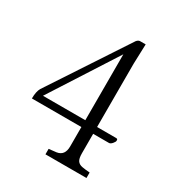

<svg xmlns="http://www.w3.org/2000/svg" viewBox="-174 -859 915 978"><g transform="rotate(30 283.0 -370.0)"><path d="M34.2 -211.9Q34.2 -252.9 46.9 -274.4L345.7 -728.5Q354.5 -739.3 364.3 -740.2H398.4L394.5 -624V-252H504.9Q511.7 -252 513.7 -250Q515.6 -248 515.6 -241.2Q515.6 -234.4 505.9 -223.1Q496.1 -211.9 487.3 -211.9H394.5V-97.7Q394.5 -66.4 403.8 -53.7Q413.1 -41 431.6 -37.6Q450.2 -34.2 477.5 -32.2V0H236.3V-32.2Q260.7 -34.2 280.3 -37.1Q325.2 -43.9 325.2 -97.7V-211.9ZM76.2 -252H325.2V-639.6Z"/></g></svg>

Font: GenEi Koburi Mincho v6
Style: Regular
Weight: 400
Designer: o_tamon (Modified)
Foundry: o_tamon / Adobe Systems Incorporated
Version: Version 6.1